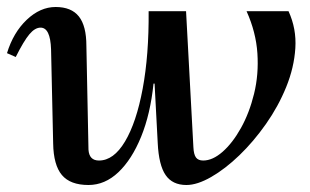

<svg xmlns="http://www.w3.org/2000/svg" viewBox="-25 -516 887 549"><path d="M228 13Q176 13 152 -15.5Q128 -44 127 -106L121 -375Q119 -437 91 -437Q75 -437 59 -418Q43 -399 20 -353L-5 -364Q13 -423 51.5 -459.5Q90 -496 134 -496Q179 -496 200.5 -469Q222 -442 222 -385L228 -88Q230 -57 258 -57Q300 -57 332.5 -111.5Q365 -166 383 -262.5Q401 -359 400 -484H507L528 -95Q529 -74 535.5 -65.5Q542 -57 556 -57Q583 -57 611.5 -82Q640 -107 664 -150Q688 -193 701.5 -248Q715 -303 711 -363.5Q707 -424 680 -484H800Q823 -434 819.5 -378.5Q816 -323 793.5 -267.5Q771 -212 735.5 -161.5Q700 -111 659.5 -72Q619 -33 579 -10Q539 13 508 13Q468 13 448.5 -15.5Q429 -44 426 -107L417 -277H414Q405 -190 378.5 -125Q352 -60 313.5 -23.5Q275 13 228 13Z"/></svg>

Font: Platypi
Style: Italic
Weight: 400
Italic angle: -13°
Designer: David Sargent
Foundry: Bolt Cutter Type
Version: Version 1.200; ttfautohint (v1.8.4.7-5d5b)